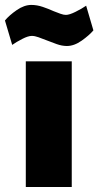

<svg xmlns="http://www.w3.org/2000/svg" viewBox="-60 -748 394 768"><path d="M43.2 0V-502.8H227V0ZM207.5 -564Q188.2 -564 166.7 -571.6Q145.2 -579.2 125 -587.3Q108.4 -593.9 93.7 -599.1Q78.9 -604.4 67.4 -604.4Q52.4 -604.4 28.9 -592.2Q5.3 -580.1 -11.2 -568.4L-40.2 -666.1Q-23.2 -686.7 6.8 -707.5Q36.9 -728.3 65.4 -728.3Q88 -728.3 111.1 -720.4Q134.2 -712.6 154.3 -703.4Q169.2 -697.4 181.9 -692.9Q194.6 -688.4 203.5 -688.4Q217.5 -688.4 242.3 -700.8Q267.1 -713.1 284.6 -725.2L313.6 -626.5Q296.6 -606.5 266.6 -585.3Q236.5 -564 207.5 -564Z"/></svg>

Font: Titillium Web SemiBold
Style: Regular
Weight: 600
Designer: Mohamed Gaber, Accademia di Belle Arti di Urbino
Foundry: Kief Type Foundry, Accademia di Belle Arti di Urbino
Version: Version 3.000; ttfautohint (v1.8.4)